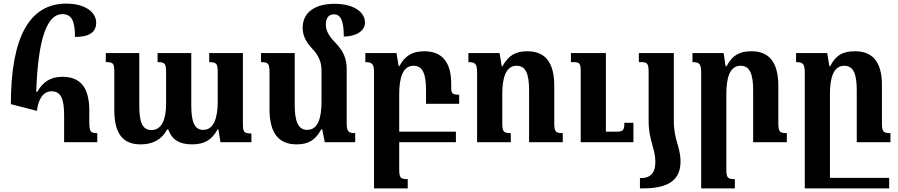

<svg xmlns="http://www.w3.org/2000/svg" viewBox="-20 -785 4960 1060"><path d="M184 -173C191 -237 218 -281 265 -281C316 -281 334 -239 334 -149V0H517V-50C478 -50 473 -59 473 -116V-174C473 -302 424 -361 324 -361C258 -361 215 -331 186 -278H180C190 -576 241 -707 324 -707C373 -707 394 -674 394 -581C472 -581 511 -607 511 -659C511 -719 449 -765 346 -765C142 -765 40 -579 40 -210Z M1135 -492V-442C1177 -442 1182 -432 1182 -385V-224C1182 -135 1161 -68 1102 -68C1053 -68 1036 -114 1036 -203V-492H850V-442C891 -442 897 -434 897 -384V-212C897 -128 874 -67 816 -67C763 -67 749 -116 749 -203V-492H564V-442C605 -442 611 -436 611 -388V-178C611 -45 660 12 756 12C815 12 870 -8 902 -70H909C930 -12 972 12 1040 12C1106 12 1148 -10 1181 -70H1186L1197 0H1368V-48C1326 -48 1321 -58 1321 -101V-492Z M1894 -106V-403C1894 -464 1875 -506 1825 -556C1793 -590 1779 -619 1779 -649C1779 -684 1793 -706 1824 -706C1862 -706 1878 -667 1878 -583C1945 -584 1995 -613 1995 -661C1995 -718 1933 -764 1827 -764C1725 -764 1651 -721 1651 -632C1651 -589 1668 -554 1705 -515C1738 -480 1755 -444 1755 -396V-225C1755 -138 1738 -68 1676 -68C1624 -68 1607 -119 1607 -208V-492H1421V-442C1463 -442 1468 -433 1468 -382V-183C1468 -47 1520 12 1618 12C1680 12 1720 -9 1754 -71H1759L1773 0H1941V-50C1904 -50 1894 -58 1894 -106Z M2184 148V0H2497V-58H2184V-266C2184 -354 2203 -422 2263 -422C2316 -422 2332 -373 2332 -286V-212H2515V-262C2476 -262 2471 -270 2471 -303V-324C2471 -444 2418 -502 2323 -502C2257 -502 2215 -477 2185 -420H2181L2169 -492H1997V-442C2034 -442 2045 -433 2045 -386V255H2231V204C2190 204 2184 196 2184 148Z M3087 -50C3045 -50 3040 -59 3040 -110V-311C3040 -444 2987 -502 2892 -502C2826 -502 2787 -479 2754 -419H2750L2738 -492H2566V-442C2603 -442 2614 -433 2614 -386V0H2800V-50C2759 -50 2753 -59 2753 -107V-266C2753 -354 2772 -422 2832 -422C2885 -422 2901 -372 2901 -286V0H3087ZM3477 -107H3427C3427 -63 3419 -58 3379 -58H3325V-492H3132V-442H3145C3179 -442 3186 -436 3186 -394V0H3477Z M3561 -118C3561 -7 3598 30 3598 111C3598 165 3575 198 3519 198H3513V255H3530C3680 255 3737 202 3737 107C3737 24 3700 -11 3700 -118V-492H3507V-442H3520C3554 -442 3561 -434 3561 -385Z M4324 -50C4282 -50 4277 -59 4277 -110V-311C4277 -444 4224 -502 4129 -502C4063 -502 4024 -481 3991 -419H3986L3975 -492H3803V-442C3840 -442 3851 -433 3851 -386V255H4037V204C3996 204 3990 196 3990 148V-266C3990 -354 4008 -422 4069 -422C4122 -422 4138 -371 4138 -286V0H4324Z M4849 -106V-317C4849 -444 4796 -502 4701 -502C4635 -502 4595 -482 4563 -419H4559L4547 -492H4375V-442C4412 -442 4423 -433 4423 -386V255H4889V197H4562V-266C4562 -354 4581 -422 4641 -422C4694 -422 4710 -372 4710 -286V0H4896V-50C4855 -50 4849 -59 4849 -106Z"/></svg>

Font: Noto Serif Armenian SemiCondensed
Style: Bold
Weight: 700
Width: 4
Designer: Monotype Design Team
Foundry: Monotype Imaging Inc.
Version: Version 2.008